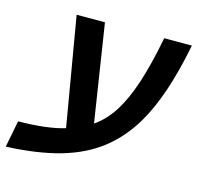

<svg xmlns="http://www.w3.org/2000/svg" viewBox="-128 -703 846 822"><g transform="rotate(15 295.0 -292.0)"><path d="M502 -241.2Q451.2 -155.3 379.2 -99.4Q307.1 -43.5 206.1 -14.4Q105 14.6 -33.7 20.5L-10.7 -97.7Q119.1 -99.1 195.3 -122.6L113.3 -603.5H238.8L305.7 -172.9Q352.5 -204.6 387.7 -259.3Q422.9 -314 450.7 -398.4Q478.5 -482.9 501.5 -603.5H624Q578.6 -370.6 502 -241.2Z"/></g></svg>

Font: Arimo SemiBold
Style: Italic
Weight: 600
Italic angle: -12°
Version: Version 1.33